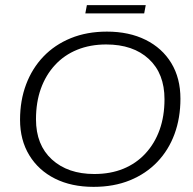

<svg xmlns="http://www.w3.org/2000/svg" viewBox="-20 -717 750 747"><path d="M344 10Q258 10 194 -22Q130 -54 94 -113Q58 -172 58 -251Q58 -326 81.5 -388.5Q105 -451 149 -497Q193 -543 255.5 -568.5Q318 -594 396 -594Q482 -594 546.5 -562Q611 -530 646.5 -471.5Q682 -413 682 -333Q682 -258 659 -195.5Q636 -133 592 -87Q548 -41 485.5 -15.5Q423 10 344 10ZM347 -40Q410 -40 460 -60.5Q510 -81 546 -120Q582 -159 601 -212Q620 -265 620 -331Q620 -431 559 -487.5Q498 -544 393 -544Q331 -544 280.5 -523.5Q230 -503 194 -464Q158 -425 139 -372Q120 -319 120 -253Q120 -153 182 -96.5Q244 -40 347 -40ZM312 -665 318 -697H547L541 -665Z"/></svg>

Font: Rokkitt SemiBold Light
Style: Italic
Weight: 300
Italic angle: -9°
Version: Version 3.103